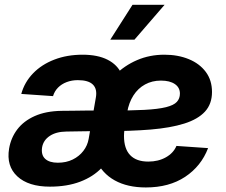

<svg xmlns="http://www.w3.org/2000/svg" viewBox="-20 -784 959 815"><path d="M191.9 8.3Q100.6 8.3 53.5 -35.4Q6.3 -79.1 18.6 -153.3Q26.4 -199.2 53.5 -234.9Q80.6 -270.5 127.7 -291.5Q174.8 -312.5 241.7 -313.5Q267.6 -313.5 292 -314Q316.4 -314.5 342.8 -314.7Q369.1 -314.9 399.9 -314.9L387.7 -227.5Q356.4 -227.1 324.2 -226.6Q292 -226.1 261.7 -225.6Q218.3 -225.1 191.2 -207Q164.1 -189 158.7 -158.7Q153.8 -126.5 171.6 -109.9Q189.5 -93.3 225.6 -93.3Q261.2 -93.3 288.8 -106.9Q316.4 -120.6 334 -143.6Q351.6 -166.5 356.4 -194.8L386.7 -368.7Q393.6 -405.8 374.5 -424.8Q355.5 -443.8 310.5 -443.8Q284.7 -443.8 262.9 -435.5Q241.2 -427.2 226.3 -412.1Q211.4 -397 205.1 -376L70.3 -385.3Q84 -435.1 120.4 -472.7Q156.7 -510.3 210.7 -531Q264.6 -551.8 330.6 -551.8Q395 -551.8 437 -530.3Q479 -508.8 496.3 -469.5Q513.7 -430.2 504.9 -375.5L470.2 -166.5L461.9 -160.6Q447.8 -109.4 411.6 -71.5Q375.5 -33.7 320.1 -12.7Q264.6 8.3 191.9 8.3ZM599.1 11.7Q521 11.7 467 -18.3Q413.1 -48.3 387.7 -105.2Q362.3 -162.1 370.1 -241.7Q375.5 -309.1 400.6 -366Q425.8 -422.9 467 -464.4Q508.3 -505.9 561.8 -528.8Q615.2 -551.8 677.7 -551.8Q735.4 -551.8 781.2 -533Q827.1 -514.2 853.5 -478.8Q879.9 -443.4 879.9 -393.6Q879.9 -342.8 850.1 -310.3Q820.3 -277.8 762.2 -259.5Q704.1 -241.2 619.4 -234.1Q534.7 -227.1 424.3 -227.1L439 -314.5Q532.7 -314.5 592.3 -317.6Q651.9 -320.8 684.8 -329.1Q717.8 -337.4 730.7 -351.6Q743.7 -365.7 743.7 -386.7Q743.7 -412.6 722.2 -427.2Q700.7 -441.9 663.1 -441.9Q625.5 -441.9 595.7 -425.5Q565.9 -409.2 546.4 -378.9Q526.9 -348.6 519.5 -306.2Q516.1 -286.1 512.9 -267.3Q509.8 -248.5 508.1 -233.2Q506.3 -217.8 506.3 -207Q506.3 -152.8 532.5 -125.5Q558.6 -98.1 609.4 -98.1Q651.9 -98.1 684.1 -116.2Q716.3 -134.3 729 -164.6L863.3 -155.3Q834 -78.6 765.9 -33.4Q697.8 11.7 599.1 11.7ZM448.2 -615.7 542.5 -763.7H678.7L550.8 -615.7Z"/></svg>

Font: Inter 16pt
Style: Bold Italic
Weight: 700
Italic angle: -9.3988°
Version: Version 4.001;git-66647c0bb